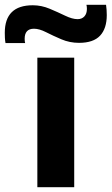

<svg xmlns="http://www.w3.org/2000/svg" viewBox="-87 -782 466 802"><path d="M69 0V-541H223V0ZM-64 -602Q-66 -613 -66.5 -624Q-67 -635 -67 -645Q-67 -760 50 -760Q86 -760 120.5 -745.5Q155 -731 185 -716.5Q215 -702 237 -702Q255 -702 265.5 -713.5Q276 -725 276 -745Q276 -755 274 -762H356Q359 -741 359 -719Q359 -663 331 -633Q303 -603 243 -603Q204 -603 169 -618Q134 -633 105.5 -647.5Q77 -662 55 -662Q16 -662 16 -620Q16 -609 18 -602Z"/></svg>

Font: Georama Extended SemiBold
Style: Regular
Weight: 600
Width: 7
Designer: Jean-Baptiste Levee
Foundry: Production Type
Version: Version 1.000